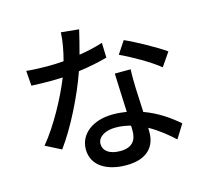

<svg xmlns="http://www.w3.org/2000/svg" viewBox="-120 -949 1239 1145"><g transform="rotate(-15 500.0 -376.5)"><path d="M460 -799 350 -810C348 -757 336 -695 321 -639C286 -636 251 -635 218 -635C178 -635 130 -637 91 -641L98 -548C138 -546 180 -545 218 -545C242 -545 266 -546 291 -547C246 -434 163 -280 81 -182L177 -133C258 -243 345 -417 394 -558C461 -567 523 -580 573 -594L570 -686C524 -671 474 -660 423 -652C438 -708 452 -764 460 -799ZM883 -451 940 -534C890 -570 772 -636 700 -668L649 -591C717 -560 828 -497 883 -451ZM695 -489H597C599 -423 604 -329 607 -250C580 -254 552 -257 522 -257C398 -257 313 -191 313 -97C313 7 407 57 523 57C655 57 706 -12 706 -97C706 -105 706 -115 706 -125C766 -92 817 -49 856 -13L909 -98C858 -143 788 -193 702 -224C699 -281 696 -339 695 -372C694 -412 693 -447 695 -489ZM406 -106C406 -147 451 -177 517 -177C550 -177 581 -172 610 -164C611 -151 611 -139 611 -130C611 -76 586 -34 510 -34C442 -34 406 -63 406 -106Z"/></g></svg>

Font: DAIFUKU Sans JP Medium
Style: Regular
Weight: 500
Designer: Original font ‘Source Han Sans JP’ : Ryoko NISHIZUKA  (kana, bopomofo & ideographs); Paul D. Hunt (Latin, Greek & Cyrill
Foundry: Daifuku
Version: Version 1.000